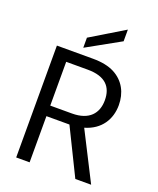

<svg xmlns="http://www.w3.org/2000/svg" viewBox="-167 -1030 927 1129"><g transform="rotate(20 296.5 -465.5)"><path d="M158 0V-289H296H302L444 0H543L390 -301C490 -330 536 -407 536 -495C536 -571 503 -637 434 -673C399 -691 355 -700 300 -700H74V0ZM158 -629H293C404 -629 449 -577 449 -494C449 -413 402 -355 294 -355H158ZM434 -858V-931L224 -804V-741Z"/></g></svg>

Font: Rootstock Sans Body
Style: Regular
Weight: 400
Designer: Colophon Foundry, Jonny Pinhorn
Foundry: Colophon Foundry
Version: Version 1.200;FEAKit 1.0